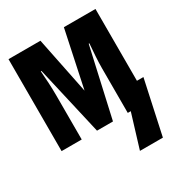

<svg xmlns="http://www.w3.org/2000/svg" viewBox="-177 -675 937 1000"><g transform="rotate(-30 291.0 -175.0)"><path d="M20 0V-553H212L281 -213L353 -553H543V-121H582L512 203H374L436 0H418V-268Q418 -301 420.5 -339Q423 -377 426 -414H422L329 0H233L138 -414H134Q137 -376 139 -339.5Q141 -303 141 -267V0Z"/></g></svg>

Font: Noto Sans Mono SemiCondensed Black
Style: Regular
Weight: 900
Width: 4
Designer: Monotype Design Team
Foundry: Monotype Imaging Inc.
Version: Version 2.014; ttfautohint (v1.8.4.7-5d5b)